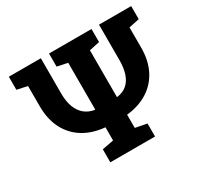

<svg xmlns="http://www.w3.org/2000/svg" viewBox="-148 -902 1143 1093"><g transform="rotate(-30 423.0 -355.5)"><path d="M283.7 0V-85.4L359.4 -100.1V-186.5Q277.8 -193.8 218.8 -230.2Q159.7 -266.6 127.4 -329.3Q95.2 -392.1 95.2 -478V-610.4L26.9 -625V-710.9H237.3V-478Q237.3 -426.8 251.5 -389.6Q265.6 -352.5 292.2 -330.6Q318.8 -308.6 356.4 -302.7L359.4 -303.7V-610.4L291 -625V-710.9H570.3V-625L502 -610.4V-303.2L504.9 -302.7Q542.5 -307.6 568.1 -329.1Q593.8 -350.6 606.7 -388.2Q619.6 -425.8 619.6 -478V-710.9H831.1V-625L762.2 -610.4V-478Q762.2 -393.6 730.5 -331.3Q698.7 -269 640.4 -232.2Q582 -195.3 502 -187V-100.1L577.6 -85.4V0Z"/></g></svg>

Font: Robotiche
Style: Bold
Weight: 700
Designer: Google
Version: Version 2.001